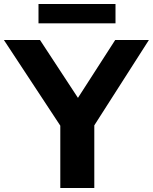

<svg xmlns="http://www.w3.org/2000/svg" viewBox="-44 -940 765 960"><path d="M257.5 0V-379L291.5 -260L-24.5 -740H156L370.5 -413H321.5L532 -740H700.5L393.5 -260L427.5 -377V0ZM148.5 -823.5V-920H533.5V-823.5Z"/></svg>

Font: Encode Sans SC SemiExpanded
Style: Bold
Weight: 700
Width: 6
Designer: Multiple Designers
Foundry: Impallari Type
Version: Version 3.002